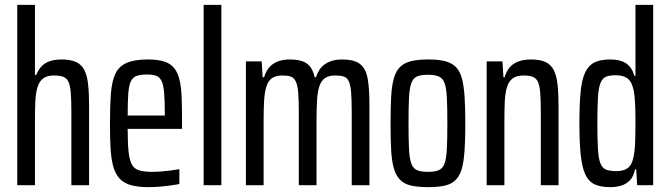

<svg xmlns="http://www.w3.org/2000/svg" viewBox="-20 -763 2762 791"><path d="M51 0V-743H124V-454H129Q137 -474 150 -488.5Q163 -503 184 -510.5Q205 -518 234 -518Q271 -518 293.5 -507.5Q316 -497 327.5 -474.5Q339 -452 343 -415.5Q347 -379 347 -328V0H274V-301Q274 -352 271.5 -382Q269 -412 261.5 -427Q254 -442 239.5 -447Q225 -452 202 -452Q174 -452 158 -440Q142 -428 134.5 -403.5Q127 -379 125.5 -343.5Q124 -308 124 -260V0Z M592 8Q548 8 518.5 -0.5Q489 -9 472 -28Q455 -47 446.5 -77.5Q438 -108 435.5 -152Q433 -196 433 -254Q433 -327 437 -378Q441 -429 455.5 -459.5Q470 -490 502 -504Q534 -518 589 -518Q630 -518 656.5 -509.5Q683 -501 698 -482Q713 -463 720 -432.5Q727 -402 728.5 -358Q730 -314 730 -255V-232H506Q506 -175 509.5 -140Q513 -105 522.5 -86.5Q532 -68 552.5 -61.5Q573 -55 607 -55Q623 -55 642.5 -56.5Q662 -58 682 -60.5Q702 -63 719 -66V-5Q705 -2 683.5 1Q662 4 638.5 6Q615 8 592 8ZM659 -266V-296Q659 -351 656 -383Q653 -415 645 -430.5Q637 -446 623 -451Q609 -456 586 -456Q560 -456 543.5 -450.5Q527 -445 519 -428Q511 -411 508.5 -377Q506 -343 506 -287H679Z M819 0V-743H892V0Z M993 0V-510H1058L1062 -445H1068Q1075 -468 1088 -484Q1101 -500 1122.5 -509Q1144 -518 1174 -518Q1221 -518 1244.5 -501Q1268 -484 1276 -445H1282Q1289 -468 1302.5 -484Q1316 -500 1338 -509Q1360 -518 1390 -518Q1439 -518 1463 -499.5Q1487 -481 1494.5 -440.5Q1502 -400 1502 -332V0H1429V-301Q1429 -353 1426.5 -383Q1424 -413 1417 -428Q1410 -443 1396.5 -447.5Q1383 -452 1361 -452Q1334 -452 1318.5 -441Q1303 -430 1295.5 -407Q1288 -384 1286 -347.5Q1284 -311 1284 -260V0H1211V-301Q1211 -353 1208.5 -382.5Q1206 -412 1198.5 -427.5Q1191 -443 1178 -447.5Q1165 -452 1143 -452Q1116 -452 1100.5 -441Q1085 -430 1077.5 -406.5Q1070 -383 1068 -347Q1066 -311 1066 -260V0Z M1744 8Q1702 8 1673.5 1.5Q1645 -5 1628 -22.5Q1611 -40 1602.5 -69.5Q1594 -99 1591.5 -144.5Q1589 -190 1589 -255Q1589 -319 1591.5 -364.5Q1594 -410 1602.5 -440Q1611 -470 1628 -487Q1645 -504 1673.5 -511Q1702 -518 1744 -518Q1786 -518 1813.5 -511Q1841 -504 1858 -487Q1875 -470 1883 -440Q1891 -410 1894 -364.5Q1897 -319 1897 -255Q1897 -190 1894 -144.5Q1891 -99 1883 -69.5Q1875 -40 1858 -22.5Q1841 -5 1813.5 1.5Q1786 8 1744 8ZM1743 -55Q1772 -55 1788 -62Q1804 -69 1811.5 -89.5Q1819 -110 1821 -150Q1823 -190 1823 -255Q1823 -320 1821 -360Q1819 -400 1811.5 -420.5Q1804 -441 1787.5 -448Q1771 -455 1743 -455Q1714 -455 1698 -448Q1682 -441 1674.5 -420.5Q1667 -400 1665 -360Q1663 -320 1663 -255Q1663 -189 1665 -149.5Q1667 -110 1674.5 -89.5Q1682 -69 1698 -62Q1714 -55 1743 -55Z M1985 0V-510H2050L2054 -445H2059Q2066 -469 2079.5 -485Q2093 -501 2115 -509.5Q2137 -518 2168 -518Q2205 -518 2227.5 -507.5Q2250 -497 2261.5 -474Q2273 -451 2277 -415Q2281 -379 2281 -328V0H2208V-301Q2208 -352 2205.5 -382Q2203 -412 2195.5 -427Q2188 -442 2173.5 -447Q2159 -452 2136 -452Q2108 -452 2092 -440Q2076 -428 2068.5 -403.5Q2061 -379 2059.5 -343.5Q2058 -308 2058 -260V0Z M2494 8Q2455 8 2430 -3.5Q2405 -15 2391.5 -44Q2378 -73 2372.5 -124Q2367 -175 2367 -255Q2367 -333 2372 -384.5Q2377 -436 2391 -465Q2405 -494 2429.5 -506Q2454 -518 2493 -518Q2521 -518 2541 -511Q2561 -504 2574 -489Q2587 -474 2593 -451H2598V-743H2671V0H2605L2601 -65H2596Q2590 -35 2574.5 -19.5Q2559 -4 2538.5 2Q2518 8 2494 8ZM2519 -58Q2549 -58 2566 -70.5Q2583 -83 2589 -112Q2595 -138 2596.5 -173Q2598 -208 2598 -264Q2598 -303 2596.5 -333.5Q2595 -364 2592 -384Q2585 -423 2567.5 -438Q2550 -453 2517 -453Q2492 -453 2477 -447Q2462 -441 2454 -421.5Q2446 -402 2443.5 -362Q2441 -322 2441 -255Q2441 -188 2443.5 -148Q2446 -108 2454 -89Q2462 -70 2477.5 -64Q2493 -58 2519 -58Z"/></svg>

Font: Saira ExtraCondensed Medium
Style: Regular
Weight: 500
Width: 2
Designer: Hector Gatti with collaboration of the Omnibus-Type team
Foundry: Omnibus-Type
Version: Version 1.101